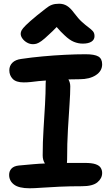

<svg xmlns="http://www.w3.org/2000/svg" viewBox="-20 -999 598 1030"><path d="M107 -557Q66 -557 48 -576Q30 -595 30 -622Q30 -646 46.5 -662.5Q63 -679 95 -683Q149 -691 209 -696.5Q269 -702 328.5 -705Q388 -708 439 -708Q487 -708 507.5 -696Q528 -684 528 -654Q528 -618 494.5 -596Q461 -574 407 -574Q375 -574 347 -573Q357 -556 357 -535Q357 -498 353 -439.5Q349 -381 344.5 -305.5Q340 -230 340 -141Q340 -132 339 -125Q348 -125 358 -125H435Q473 -125 493 -118Q513 -111 520.5 -98.5Q528 -86 528 -71Q528 -42 502.5 -21Q477 0 420 0Q355 0 300 2.5Q245 5 204 8Q163 11 139 11Q81 11 55 -9Q29 -29 29 -61Q29 -81 41.5 -94.5Q54 -108 80 -111Q122 -115 157 -118Q190 -121 221 -122Q209 -140 209 -165Q209 -237 213.5 -306Q218 -375 221.5 -438Q225 -501 225 -552Q225 -560 226 -567Q205 -565 188 -564Q164 -561 145 -559Q126 -557 107 -557ZM157 -762Q140 -762 125 -770.5Q110 -779 100.5 -792Q91 -805 91 -818Q91 -827 96 -836.5Q101 -846 119 -864Q137 -882 177 -915Q207 -938 224.5 -952.5Q242 -967 258 -973Q274 -979 297 -979Q321 -979 339.5 -967.5Q358 -956 377 -930Q400 -899 419.5 -881.5Q439 -864 454 -853Q469 -842 478 -832Q487 -822 487 -805Q487 -786 470.5 -775.5Q454 -765 424 -765Q400 -765 376.5 -774.5Q353 -784 326 -810Q307 -827 284 -854Q261 -830 244 -815Q218 -790 202.5 -779Q187 -768 177 -765Q167 -762 157 -762Z"/></svg>

Font: Shantell Sans Light SemiBold
Style: Regular
Weight: 600
Version: Version 1.008;[ac192a2d6]